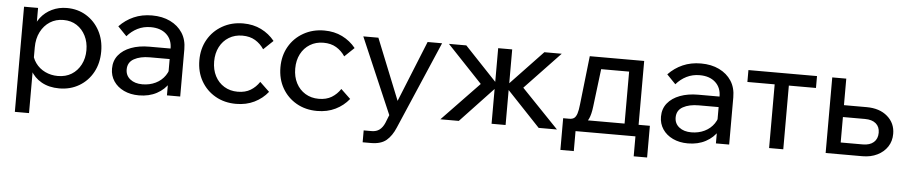

<svg xmlns="http://www.w3.org/2000/svg" viewBox="-41 -786 5915 1255"><g transform="rotate(5 2916.0 -159.0)"><path d="M169 194H76V-496H168V-344H147Q155 -393 184.5 -431Q214 -469 258.5 -490.5Q303 -512 356 -512Q428 -512 484 -477.5Q540 -443 572 -383.5Q604 -324 604 -248Q604 -171 571.5 -111.5Q539 -52 481.5 -18Q424 16 351 16Q284 16 235 -11.5Q186 -39 161 -86.5Q136 -134 141 -193L160 -212Q164 -169 188.5 -135Q213 -101 251.5 -82.5Q290 -64 335 -64Q387 -64 425 -87.5Q463 -111 485 -153Q507 -195 507 -248Q507 -301 486 -342.5Q465 -384 428 -408Q391 -432 341 -432Q291 -432 252.5 -407.5Q214 -383 191.5 -339Q169 -295 169 -237Z M1144 0H1057V-98L1054 -122V-307Q1054 -366 1016 -400.5Q978 -435 913 -435Q866 -435 827 -415.5Q788 -396 759 -362L701 -422Q742 -465 795.5 -488.5Q849 -512 915 -512Q983 -512 1034.5 -487Q1086 -462 1115 -417.5Q1144 -373 1144 -310ZM874 16Q818 16 775 -4.5Q732 -25 708 -61Q684 -97 684 -143Q684 -195 713.5 -231.5Q743 -268 795 -287.5Q847 -307 914 -307H1065V-238H924Q861 -238 820.5 -215.5Q780 -193 780 -146Q780 -106 810.5 -82Q841 -58 890 -58Q938 -58 977 -77Q1016 -96 1039.5 -130.5Q1063 -165 1066 -210L1099 -192Q1099 -132 1070 -85Q1041 -38 990.5 -11Q940 16 874 16Z M1657 -141 1720 -81Q1684 -36 1631 -10Q1578 16 1511 16Q1435 16 1375.5 -18Q1316 -52 1282 -111.5Q1248 -171 1248 -248Q1248 -324 1282 -383.5Q1316 -443 1376.5 -477.5Q1437 -512 1513 -512Q1579 -512 1631.5 -486Q1684 -460 1720 -415L1657 -355Q1634 -390 1599 -411Q1564 -432 1515 -432Q1465 -432 1426.5 -408.5Q1388 -385 1366.5 -343.5Q1345 -302 1345 -248Q1345 -194 1366.5 -152.5Q1388 -111 1426.5 -87.5Q1465 -64 1515 -64Q1565 -64 1599.5 -85Q1634 -106 1657 -141Z M2189 -141 2252 -81Q2216 -36 2163 -10Q2110 16 2043 16Q1967 16 1907.5 -18Q1848 -52 1814 -111.5Q1780 -171 1780 -248Q1780 -324 1814 -383.5Q1848 -443 1908.5 -477.5Q1969 -512 2045 -512Q2111 -512 2163.5 -486Q2216 -460 2252 -415L2189 -355Q2166 -390 2131 -411Q2096 -432 2047 -432Q1997 -432 1958.5 -408.5Q1920 -385 1898.5 -343.5Q1877 -302 1877 -248Q1877 -194 1898.5 -152.5Q1920 -111 1958.5 -87.5Q1997 -64 2047 -64Q2097 -64 2131.5 -85Q2166 -106 2189 -141Z M2724 -496H2819L2572 79Q2549 134 2513.5 164Q2478 194 2412 194H2358V116H2410Q2441 116 2461.5 100.5Q2482 85 2495 55L2516 2L2302 -496H2401L2580 -51H2544Z M3496 0 3253 -257H3263L3490 -496H3604L3373 -253L3616 0ZM2851 0 3094 -253 2864 -496H2978L3204 -257H3214L2972 0ZM3187 0V-496H3279V0Z M3672 -34V-77H3690Q3711 -77 3722.5 -86Q3734 -95 3741 -116.5Q3748 -138 3752 -177L3788 -496H4145V-46H4053V-479L4118 -418H3803L3877 -479L3839 -170Q3833 -119 3819.5 -89.5Q3806 -60 3780 -47Q3754 -34 3709 -34ZM3650 131V-77H4219V131H4131V-59L4189 0H3703L3738 -59V131Z M4746 0H4659V-98L4656 -122V-307Q4656 -366 4618 -400.5Q4580 -435 4515 -435Q4468 -435 4429 -415.5Q4390 -396 4361 -362L4303 -422Q4344 -465 4397.5 -488.5Q4451 -512 4517 -512Q4585 -512 4636.5 -487Q4688 -462 4717 -417.5Q4746 -373 4746 -310ZM4476 16Q4420 16 4377 -4.5Q4334 -25 4310 -61Q4286 -97 4286 -143Q4286 -195 4315.5 -231.5Q4345 -268 4397 -287.5Q4449 -307 4516 -307H4667V-238H4526Q4463 -238 4422.5 -215.5Q4382 -193 4382 -146Q4382 -106 4412.5 -82Q4443 -58 4492 -58Q4540 -58 4579 -77Q4618 -96 4641.5 -130.5Q4665 -165 4668 -210L4701 -192Q4701 -132 4672 -85Q4643 -38 4592.5 -11Q4542 16 4476 16Z M5008 0V-467H5101V0ZM4829 -418V-496H5279V-418Z M5379 0V-496H5471V-14L5410 -77H5616Q5662 -77 5687.5 -99.5Q5713 -122 5713 -162Q5713 -201 5687.5 -222.5Q5662 -244 5616 -244H5425V-322H5620Q5705 -322 5756.5 -277.5Q5808 -233 5808 -163Q5808 -115 5784 -78.5Q5760 -42 5717.5 -21Q5675 0 5620 0Z"/></g></svg>

Font: Wix Madefor Display Medium
Style: Regular
Weight: 500
Designer: Dalton Maag Ltd
Foundry: Dalton Maag Ltd
Version: Version 3.100